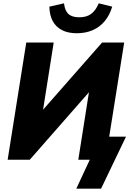

<svg xmlns="http://www.w3.org/2000/svg" viewBox="-20 -961 799 1155"><path d="M439 174 520 0H451L522 -450L544 -439L159 0H26L138 -705H303L232 -256L210 -268L594 -705H727L637 -139H738L588 174ZM442 -761Q389 -761 352.5 -780Q316 -799 297 -834.5Q278 -870 277 -921L365 -941Q370 -897 391.5 -877Q413 -857 457 -857Q501 -857 528.5 -877.5Q556 -898 574 -941L655 -921Q640 -870 610 -834Q580 -798 537.5 -779.5Q495 -761 442 -761Z"/></svg>

Font: Nunito Sans 10pt SemiCondensed Black
Style: Italic
Weight: 900
Width: 4
Italic angle: -9°
Designer: Vernon Adams
Foundry: Vernon Adams
Version: Version 3.101;gftools[0.9.27]